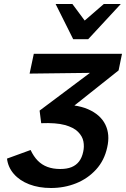

<svg xmlns="http://www.w3.org/2000/svg" viewBox="-20 -927 630 960"><path d="M235 13Q174 13 126 -5.5Q78 -24 49 -57.5Q20 -91 15 -134L133 -177Q148 -145 168.5 -124Q189 -103 217 -92.5Q245 -82 281 -82Q315 -82 338 -91.5Q361 -101 375.5 -120Q390 -139 396 -168Q402 -194 397 -220Q392 -246 370 -268Q348 -290 304 -302Q260 -314 186 -311L178 -374L509 -622L539 -564L128 -559L149 -658H590L573 -575L271 -335L257 -403Q358 -408 420 -381Q482 -354 506.5 -304.5Q531 -255 516 -190Q502 -125 460.5 -79.5Q419 -34 360.5 -10.5Q302 13 235 13ZM346 -731 380 -804 499 -907H584L421 -731ZM346 -731 258 -907H342L417 -806L421 -731Z"/></svg>

Font: Ysabeau Office
Style: Bold Italic
Weight: 700
Italic angle: -12°
Designer: Christian Thalmann (Catharsis Fonts)
Version: Version 2.001;gftools[0.9.30]; featfreeze: tnum,lnum,ss02